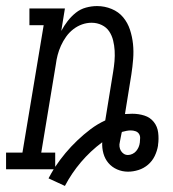

<svg xmlns="http://www.w3.org/2000/svg" viewBox="-50 -558 570 633"><path d="M164 55 110 30Q114 22 118.5 14.5Q123 7 127 0H-30V-55H24L94 -475H47V-530H164L152 -456Q161 -473 173 -488.5Q185 -504 200 -516Q215 -528 233.5 -533Q252 -538 270 -538Q295 -538 318 -528.5Q341 -519 356 -501Q371 -483 378.5 -460Q386 -437 388.5 -413Q391 -389 389 -363.5Q387 -338 383 -312L362 -182Q368 -182 374 -182.5Q380 -183 386 -183Q407 -183 426 -177Q445 -171 457 -156Q469 -141 471.5 -120.5Q474 -100 471 -80Q471 -79 471 -79Q471 -79 471 -78Q468 -60 460 -43.5Q452 -27 438 -15Q424 -3 406.5 2.5Q389 8 372 8Q353 8 336 0.5Q319 -7 307.5 -20.5Q296 -34 291 -52Q286 -70 287 -89Q248 -60 217 -23.5Q186 13 164 55ZM132 -8Q148 -32 166 -53.5Q184 -75 205 -95Q226 -115 248.5 -132Q271 -149 297 -161L323 -321Q326 -339 327.5 -356.5Q329 -374 328 -391Q327 -408 323 -424.5Q319 -441 310 -454.5Q301 -468 285.5 -475.5Q270 -483 252 -483Q236 -483 220.5 -477.5Q205 -472 191.5 -461.5Q178 -451 168 -437Q158 -423 151 -407.5Q144 -392 140 -376.5Q136 -361 134 -345L86 -55H132ZM372 -47Q379 -47 386.5 -50.5Q394 -54 399 -60Q404 -66 407 -73Q410 -80 411 -88Q412 -96 412 -103.5Q412 -111 408 -117Q404 -123 396.5 -125.5Q389 -128 381 -128Q374 -128 366.5 -126.5Q359 -125 352 -123L351 -120Q350 -113 348 -105Q346 -97 345 -89Q343 -82 344 -74.5Q345 -67 348.5 -61Q352 -55 358 -51Q364 -47 372 -47Z"/></svg>

Font: Iosevka Slab Light Oblique
Style: Regular
Weight: 300
Italic angle: -9°
Monospace: yes
Designer: Belleve Invis
Foundry: Belleve Invis
Version: Version 11.1.1; ttfautohint (v1.8.3)